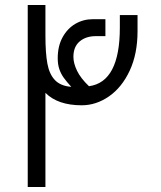

<svg xmlns="http://www.w3.org/2000/svg" viewBox="-20 -745 640 765"><path d="M90.5 -725H161V-603.5Q161 -533.5 168.8 -491.5Q176.5 -449.5 198.8 -426Q221 -402.5 264 -399Q244.5 -420.5 233.8 -435.5Q223 -450.5 216.5 -469.2Q210 -488 210 -513Q210 -561 229.2 -596.2Q248.5 -631.5 280.2 -650Q312 -668.5 349.5 -668.5H400V-601H361.5Q322.5 -601 297.5 -580Q272.5 -559 272.5 -518.5Q272.5 -493 287 -463Q301.5 -433 334.5 -401.5Q457.5 -418 457.5 -635V-685H528V-620.5Q528 -530.5 496.8 -463.5Q465.5 -396.5 414.2 -361Q363 -325.5 305.5 -325.5Q210.5 -325.5 161 -375V0H90.5Z"/></svg>

Font: JuliaMono
Style: Bold
Weight: 700
Monospace: yes
Designer: cormullion
Foundry: corm
Version: Version 0.055; ttfautohint (v1.8.4)